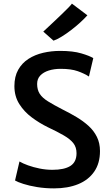

<svg xmlns="http://www.w3.org/2000/svg" viewBox="-20 -1032 612 1060"><path d="M278.5 8Q229 8 184.8 0.8Q140.5 -6.5 108.8 -16.8Q77 -27 63 -35.5L87.5 -140.5Q106 -129.5 135.2 -119Q164.5 -108.5 199.2 -101.5Q234 -94.5 269.5 -94.5Q335 -94.5 368.8 -116Q402.5 -137.5 402.5 -186Q402.5 -219 385.2 -241.2Q368 -263.5 332.8 -284Q297.5 -304.5 243.5 -330Q197.5 -352.5 155.5 -383.8Q113.5 -415 86.5 -457.8Q59.5 -500.5 59.5 -556.5Q59.5 -609.5 80.5 -646.8Q101.5 -684 137.2 -707Q173 -730 218.2 -740.5Q263.5 -751 312 -751Q383 -751 429.2 -737.2Q475.5 -723.5 495 -711L471 -609.5Q446 -626 409.2 -639Q372.5 -652 315 -652Q279 -652 249.5 -642.8Q220 -633.5 202.5 -615.2Q185 -597 185 -568.5Q185 -536.5 199.2 -514.2Q213.5 -492 244.8 -472.5Q276 -453 326.5 -427Q366 -407.5 402.8 -385.5Q439.5 -363.5 468.8 -337Q498 -310.5 515 -276.2Q532 -242 532 -198Q532 -130.5 500.2 -84.5Q468.5 -38.5 411.5 -15.2Q354.5 8 278.5 8ZM275.5 -807.5 219 -857.5Q221 -859.5 237.2 -874.5Q253.5 -889.5 276 -910.8Q298.5 -932 321.2 -953.8Q344 -975.5 359.8 -992Q375.5 -1008.5 377 -1012L462.5 -947.5Q446 -929 422.5 -907.5Q399 -886 372.5 -865.8Q346 -845.5 320.8 -830Q295.5 -814.5 275.5 -807.5Z"/></svg>

Font: Merriweather Sans Medium
Style: Regular
Weight: 500
Designer: Eben Sorkin
Foundry: Eben Sorkin
Version: Version 2.001